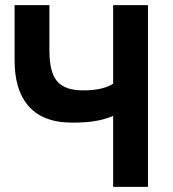

<svg xmlns="http://www.w3.org/2000/svg" viewBox="-20 -730 675 750"><path d="M304 -377Q232 -377 202 -414Q173 -449 173 -534V-710H37V-495Q37 -382 87 -321Q143 -251 262 -251Q321 -251 356 -258Q387 -263 422 -277V0H558V-710H422V-403Q382 -377 304 -377Z"/></svg>

Font: RT Raleway Bold
Style: Regular
Weight: 400
Designer: Matt McInerney, Pablo Impallari, Rodrigo Fuenzalida — Edited by Milan Moffatt in April 2016
Foundry: Matt McInerney, Pablo Impallari, Rodrigo Fuenzalida — Edited by Milan Moffatt in April 2016
Version: Version 3.001